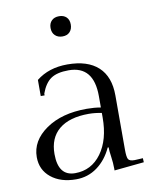

<svg xmlns="http://www.w3.org/2000/svg" viewBox="-81 -753 667 832"><g transform="rotate(-10 252.5 -336.5)"><path d="M236 -691Q256 -691 268 -679.5Q280 -668 280 -647Q280 -627 268.5 -614.5Q257 -602 236 -602Q216 -602 203.5 -614Q191 -626 191 -647Q191 -667 203 -679Q215 -691 236 -691ZM417 -311V-71Q417 -40 422.5 -30Q428 -20 450 -20Q453 -20 459.5 -20.5Q466 -21 470 -21L487 -22L488 -4L357 9V1Q357 -24 353 -51.5Q349 -79 349 -94H345Q321 -42 280 -12Q239 18 187 18Q119 18 77 -16Q35 -50 35 -106Q35 -178 104.5 -226.5Q174 -275 284 -275Q318 -275 346 -270V-320Q346 -453 236 -453Q185 -453 158 -434.5Q131 -416 115 -372V-364H98V-435Q153 -479 235 -479Q324 -479 370.5 -436Q417 -393 417 -311ZM187 -9Q259 -9 302.5 -68.5Q346 -128 346 -226V-246Q316 -252 289 -252Q204 -252 158.5 -214.5Q113 -177 113 -106Q113 -9 187 -9Z"/></g></svg>

Font: Foglihten068fMac
Style: Regular
Weight: 500
Designer: gluk (gluksza@wp.pl)
Foundry: gluk (gluksza@wp.pl)
Version: Version 0.68